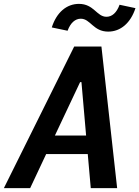

<svg xmlns="http://www.w3.org/2000/svg" viewBox="-53 -970 718 990"><path d="M551 0 470 -730H329.5L-33 0H102.5L185 -175.5H399.5L415 0ZM354 -950C290.5 -950 238.5 -906 214 -828.5L295.5 -811.5C310.5 -852.5 335 -873.5 363.5 -873.5C413.5 -873.5 427.5 -807 505 -807C568.5 -807 620.5 -851 645.5 -928L563.5 -945.5C548.5 -904 524.5 -883.5 496 -883.5C445.5 -883.5 431.5 -950 354 -950ZM230 -271 360 -546.5H367L391 -271Z"/></svg>

Font: Monaspace Neon SemiBold
Style: Italic
Weight: 600
Italic angle: -11°
Designer: Riley Cran & the Lettermatic Team
Foundry: Lettermatic
Version: Version 1.200 (Monaspace Neon)